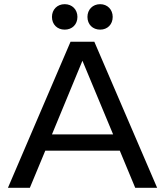

<svg xmlns="http://www.w3.org/2000/svg" viewBox="-20 -900 790 920"><path d="M432 -700H318L18 0H123L197 -178H554L628 0H733ZM290 -880C254 -880 229 -854 229 -819C229 -783 254 -758 290 -758C326 -758 351 -783 351 -819C351 -854 326 -880 290 -880ZM460 -880C424 -880 399 -854 399 -819C399 -783 424 -758 460 -758C495 -758 520 -783 520 -819C520 -854 495 -880 460 -880ZM229 -256 375 -609 522 -256Z"/></svg>

Font: Gully
Style: Regular
Weight: 400
Designer: jaikishan Patel
Foundry: MagicType
Version: Version 1.000;Glyphs 3.2 (3242)